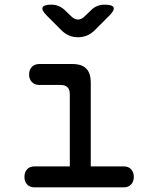

<svg xmlns="http://www.w3.org/2000/svg" viewBox="-20 -805 640 825"><path d="M512 -90Q532 -90 543.5 -77.5Q555 -65 555 -45Q555 -25 543.5 -12.5Q532 0 512 0H128Q108 0 96.5 -12.5Q85 -25 85 -45Q85 -65 96.5 -77.5Q108 -90 128 -90H280V-400Q280 -420 270 -430Q260 -440 240 -440H149Q129 -440 117 -452.5Q105 -465 105 -485Q105 -505 117 -517.5Q129 -530 149 -530H290Q331 -530 350.5 -510.5Q370 -491 370 -450V-90ZM201 -785Q218 -785 232 -779Q246 -773 258 -762L286 -735Q300 -721 315 -721Q330 -721 344 -735L371 -761Q383 -773 397.5 -779Q412 -785 429 -785Q463 -785 468 -773Q473 -761 449 -737L387 -675Q372 -660 354 -652.5Q336 -645 315 -645Q294 -645 276.5 -652.5Q259 -660 244 -675L181 -738Q158 -761 163 -773Q168 -785 201 -785Z"/></svg>

Font: Maple Mono NF
Style: Regular
Weight: 400
Monospace: yes
Designer: subframe7536
Version: Version 7.000